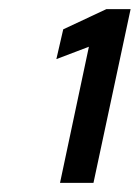

<svg xmlns="http://www.w3.org/2000/svg" viewBox="-20 -819 305 419"><path d="M111 -420 174 -717 103 -690 118 -755 212 -799H265L184 -420Z"/></svg>

Font: Saira Semi Condensed Medium
Style: Italic
Weight: 500
Width: 4
Italic angle: -12°
Designer: Hector Gatti with collaboration of the Omnibus-Type team
Foundry: Omnibus-Type
Version: Version 1.001; ttfautohint (v1.8)